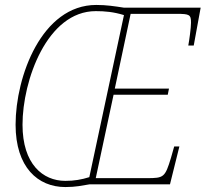

<svg xmlns="http://www.w3.org/2000/svg" viewBox="-20 -745 831 776"><path d="M244 11C287 11 311 5 342 0H667L705 -153H684L671 -107C647 -28 642 -25 574 -25H367L439 -362H658L663 -387H444L508 -689H694C746 -689 752 -686 752 -653C752 -633 745 -582 741 -561H763L791 -714H481C442 -720 410 -725 369 -725C149 -725 43 -436 43 -241C43 -69 133 11 244 11ZM244 -14C153 -14 71 -82 71 -241C71 -419 170 -700 367 -700C403 -700 439 -697 481 -684L341 -29C309 -19 280 -14 244 -14Z"/></svg>

Font: Noto Serif Condensed Thin
Style: Italic
Weight: 100
Width: 3
Italic angle: -12°
Designer: Monotype Design Team
Foundry: Monotype Imaging Inc.
Version: Version 2.013